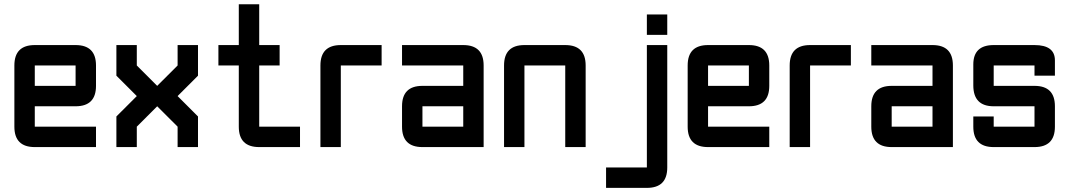

<svg xmlns="http://www.w3.org/2000/svg" viewBox="-20 -704 5118 919"><path d="M146.5 -488.3H341.8Q439.5 -488.3 439.5 -390.6V-293Q439.5 -195.3 341.8 -195.3H146.5V-97.7H439.5V0H146.5Q48.8 0 48.8 -97.7V-390.6Q48.8 -488.3 146.5 -488.3ZM341.8 -390.6H146.5V-293H341.8Z M537.1 -488.3H634.8V-390.6L732.4 -293L830.1 -390.6V-488.3H927.7V-341.8L830.1 -244.1L927.7 -146.5V0H830.1V-97.7L732.4 -195.3L634.8 -97.7V0H537.1V-146.5L634.8 -244.1L537.1 -341.8Z M1220.7 0Q1123 0 1123 -97.7V-390.6H1025.4V-488.3H1123V-683.6H1220.7V-488.3H1318.4V-390.6H1220.7V-97.7H1416V0Z M1611.3 -488.3H1806.6V-390.6H1611.3V0H1513.7V-390.6Q1513.7 -488.3 1611.3 -488.3Z M2294.9 0H2002Q1904.3 0 1904.3 -97.7V-195.3Q1904.3 -293 2002 -293H2197.3V-390.6H1904.3V-488.3H2197.3Q2294.9 -488.3 2294.9 -390.6ZM2002 -97.7H2197.3V-195.3H2002Z M2685.5 -390.6H2490.2V0H2392.6V-390.6Q2392.6 -488.3 2490.2 -488.3H2685.5Q2783.2 -488.3 2783.2 -390.6V0H2685.5Z M3076.2 -488.3H3173.8V97.7Q3173.8 195.3 3076.2 195.3H2880.9V97.7H3076.2ZM3076.2 -537.1V-634.8H3173.8V-537.1Z M3369.1 -488.3H3564.5Q3662.1 -488.3 3662.1 -390.6V-293Q3662.1 -195.3 3564.5 -195.3H3369.1V-97.7H3662.1V0H3369.1Q3271.5 0 3271.5 -97.7V-390.6Q3271.5 -488.3 3369.1 -488.3ZM3564.5 -390.6H3369.1V-293H3564.5Z M3857.4 -488.3H4052.7V-390.6H3857.4V0H3759.8V-390.6Q3759.8 -488.3 3857.4 -488.3Z M4541 0H4248Q4150.4 0 4150.4 -97.7V-195.3Q4150.4 -293 4248 -293H4443.4V-390.6H4150.4V-488.3H4443.4Q4541 -488.3 4541 -390.6ZM4248 -97.7H4443.4V-195.3H4248Z M4638.7 -146.5H4736.3V-97.7H4931.6V-195.3H4736.3Q4638.7 -195.3 4638.7 -295.4V-395.5Q4638.7 -488.3 4736.3 -488.3H4931.6Q5029.3 -488.3 5029.3 -415V-341.8H4931.6V-390.6H4736.3V-293H4931.6Q5029.3 -293 5029.3 -195.3V-97.7Q5029.3 0 4931.6 0H4736.3Q4638.7 0 4638.7 -97.7Z"/></svg>

Font: BabelStone Runic Norse
Style: Regular
Weight: 400
Designer: Andrew West
Foundry: BabelStone
Version: Version 3.002 March 14, 2022